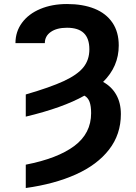

<svg xmlns="http://www.w3.org/2000/svg" viewBox="-20 -737 684 964"><path d="M428.7 -489.3Q428.7 -543.9 400.9 -570.8Q373 -597.7 316.4 -597.7Q265.1 -597.7 235.1 -576.7Q205.1 -555.7 205.1 -520.5H57.6Q57.6 -578.1 90.6 -622.8Q123.5 -667.5 182.4 -692.1Q241.2 -716.8 316.4 -716.8Q396 -716.8 454.3 -693.4Q512.7 -669.9 544.4 -623.3Q576.2 -576.7 576.2 -508.8Q576.2 -402.8 497.6 -325.7Q540.5 -302.2 563.7 -261.2Q586.9 -220.2 586.9 -164.1Q586.9 -62 527.3 14.4Q467.8 90.8 360.6 138.9Q253.4 187 109.4 207V89.8Q269.5 58.6 353.5 -4.4Q437.5 -67.4 437.5 -168.9Q437.5 -204.6 429.7 -225.6Q421.9 -246.6 403.8 -256.8Q295.4 -195.8 109.4 -151.4V-262.7Q231.9 -298.3 300 -329.8Q368.2 -361.3 398.4 -398.7Q428.7 -436 428.7 -489.3Z"/></svg>

Font: Pretendard JP
Style: Bold
Weight: 700
Designer: Base glyphs from Inter by Rasmus Andersson; Hangeul glyphs from Noto Sans CJK(Source Han Sans) by Jang Soo-young and Kan
Foundry: Kil Hyung-jin
Version: Version 1.309